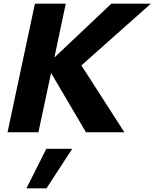

<svg xmlns="http://www.w3.org/2000/svg" viewBox="-20 -720 841 1045"><path d="M21 0 170 -700H338L276 -407L586 -700H801L423 -364L657 0H448L258 -323L189 0ZM124 305 232 90H373L233 305Z"/></svg>

Font: Red Hat Text
Style: Italic
Weight: 300
Italic angle: -12°
Designer: Pentagram, MCKL
Foundry: Pentagram, MCKL
Version: Version 1.023